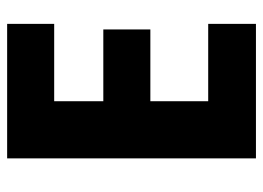

<svg xmlns="http://www.w3.org/2000/svg" viewBox="-122 -632 754 551"><g transform="rotate(-90 255.5 -357.0)"><path d="M462 0H76V-714H462V-579H240V-438H446V-303H240V-137H462Z"/></g></svg>

Font: Noto Sans Devanagari SemiCondensed ExtraBold
Style: Regular
Weight: 800
Width: 4
Designer: Jelle Bosma - Monotype Design Team
Foundry: Monotype Imaging Inc.
Version: Version 2.004; ttfautohint (v1.8.4.7-5d5b)